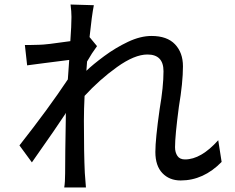

<svg xmlns="http://www.w3.org/2000/svg" viewBox="-20 -803 1040 849"><path d="M360 26H264Q268 3 268 -37Q268 -116 271 -282V-297L272 -304Q235 -247 121 -85L66 -160Q195 -324 280 -452L286 -538L176 -524L100 -514L90 -604H112Q134 -604 153 -605Q182 -605 291 -621Q296 -690 296 -728Q296 -752 292 -783L395 -780Q386 -735 376 -639L409 -599Q386 -568 365 -531L362 -490Q391 -518 441 -555Q491 -592 546 -618Q601 -644 650 -644Q719 -644 754 -607Q789 -570 789 -510Q789 -438 771 -331Q754 -203 754 -152Q754 -129 764.5 -113.5Q775 -98 798 -98Q869 -98 945 -183L960 -87Q880 -5 779 -5Q729 -5 698 -37.5Q667 -70 667 -131Q667 -187 686 -321Q703 -420 703 -488Q703 -562 632 -562Q575 -562 497.5 -506.5Q420 -451 354 -379Q351 -321 351 -270Q351 -122 355 -39Z"/></svg>

Font: LXGW 975 Gothic SC
Style: Regular
Weight: 400
Version: Version 2.01;February 25, 2021